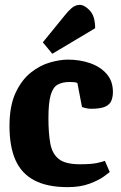

<svg xmlns="http://www.w3.org/2000/svg" viewBox="-20 -756 499 789"><path d="M258 13Q174 13 121 -15Q68 -43 43.5 -98.5Q19 -154 19 -238Q19 -321 44 -374.5Q69 -428 107 -458Q145 -488 186 -499.5Q227 -511 259 -511Q308 -511 350 -496.5Q392 -482 418 -452.5Q444 -423 444 -378Q444 -359 438 -343Q432 -327 413 -318Q394 -309 353 -309Q343 -309 331 -312Q319 -315 317 -316L298 -415Q294 -417 286.5 -418Q279 -419 265 -419Q237 -419 217.5 -408.5Q198 -398 188.5 -366Q179 -334 179 -271Q179 -210 186.5 -167.5Q194 -125 221 -103Q248 -81 308 -81Q355 -81 378 -86Q401 -91 411 -95L431 -49Q428 -46 406.5 -30.5Q385 -15 347.5 -1Q310 13 258 13ZM195 -535 156 -582 248 -695Q259 -709 273.5 -722Q288 -735 306 -736Q326 -737 348.5 -713.5Q371 -690 371 -640Z"/></svg>

Font: Faustina ExtraBold
Style: Regular
Weight: 800
Designer: Alfonso Garcia
Foundry: http://www.omnibus-type.com
Version: Version 1.200